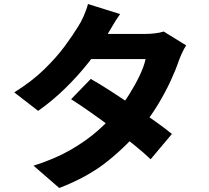

<svg xmlns="http://www.w3.org/2000/svg" viewBox="-20 -864 1040 956"><path d="M432 -471Q478 -445 533.5 -409Q589 -373 645.5 -334.5Q702 -296 752 -260.5Q802 -225 836 -197L730 -71Q698 -102 648.5 -142Q599 -182 542.5 -224Q486 -266 431.5 -304.5Q377 -343 334 -370ZM907 -638Q897 -623 887.5 -602.5Q878 -582 870 -561Q855 -516 829.5 -461Q804 -406 769 -347.5Q734 -289 689 -233Q618 -144 518.5 -63.5Q419 17 275 72L147 -39Q254 -73 331 -117.5Q408 -162 464 -211Q520 -260 561 -309Q594 -347 623.5 -394Q653 -441 675 -487Q697 -533 705 -570H376L426 -695H702Q726 -695 751.5 -698Q777 -701 795 -707ZM578 -794Q558 -766 539.5 -734Q521 -702 511 -686Q477 -624 423 -555.5Q369 -487 304.5 -424Q240 -361 170 -312L51 -404Q139 -459 200 -518.5Q261 -578 302 -633.5Q343 -689 369 -732Q382 -751 396.5 -783.5Q411 -816 418 -844Z"/></svg>

Font: Noto Sans KR ExtraBold
Style: Regular
Weight: 800
Designer: Ryoko NISHIZUKA  (kana, bopomofo & ideographs); Paul D. Hunt (Latin, Greek & Cyrillic); Sandoll Communications , Soo-you
Foundry: Adobe
Version: Version 2.004-H2;hotconv 1.0.118;makeotfexe 2.5.65603